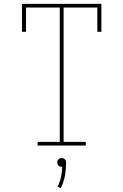

<svg xmlns="http://www.w3.org/2000/svg" viewBox="-20 -755 640 996"><path d="M175 0V-19H290V-716H115V-590H94V-735H506V-590H485V-716H310V-19H425V0ZM295 221 279 213Q291 189 296.5 163Q302 137 303 110Q303 110 302 110Q301 110 300 110Q295 110 291 109Q287 108 283.5 104.5Q280 101 278.5 96.5Q277 92 277 88Q277 83 278.5 79Q280 75 283.5 71.5Q287 68 291 66.5Q295 65 300 65Q305 65 309 66.5Q313 68 316.5 71.5Q320 75 321.5 79Q323 83 323 88Q323 122 317 156Q311 190 295 221Z"/></svg>

Font: Iosevka Curly Slab ThEx
Style: Regular
Weight: 100
Width: 7
Monospace: yes
Designer: Belleve Invis
Foundry: Belleve Invis
Version: Version 11.1.0; ttfautohint (v1.8.3)